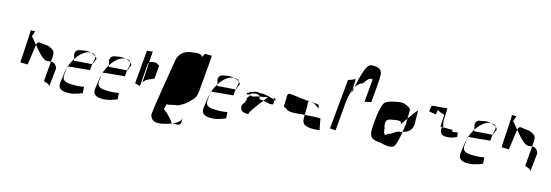

<svg xmlns="http://www.w3.org/2000/svg" viewBox="-53 -986 3994 1393"><g transform="rotate(10 1944.0 -289.0)"><path d="M114 -451C118 -451 78 -208 81 -208C83 -207 131 -205 134 -202C136 -199 160 -316 170 -353C149 -383 134 -408 129 -409C135 -417 145 -447 147 -448C150 -450 114 -451 114 -451ZM170 -353C201 -308 241 -252 269 -252C279 -252 290 -253 298 -253C306 -303 314 -329 287 -344C279 -351 270 -356 258 -362C231 -366 212 -370 200 -374C188 -378 179 -374 174 -364C173 -365 172 -360 170 -353ZM298 -253C289 -199 274 -110 273 -106C272 -102 316 -92 315 -75C315 -58 343 -210 343 -210C343 -210 335 -254 298 -253Z M391 -117C381 -70 411 -48 483 -50C509 -52 536 -58 566 -68C564 -70 567 -109 566 -114C530 -111 500 -112 475 -116C431 -120 402 -132 409 -172L419 -225C417 -218 414 -212 413 -206C411 -208 392 -114 391 -117ZM596 -286C602 -286 613 -324 619 -324C620 -332 617 -340 609 -347C612 -336 608 -319 598 -294ZM424 -240 588 -241 596 -286C592 -287 469 -288 463 -288C461 -288 460 -293 459 -299C445 -280 433 -260 424 -240ZM573 -367C588 -362 600 -355 609 -347C605 -360 594 -366 573 -367ZM454 -330C458 -329 458 -311 459 -299C488 -336 525 -366 561 -367H573C551 -374 526 -376 508 -372C476 -372 456 -366 454 -330ZM419 -225 424 -240H421Z M648 -117C638 -70 668 -48 740 -50C766 -52 793 -58 823 -68C821 -70 824 -109 823 -114C787 -111 757 -112 732 -116C688 -120 659 -132 666 -172L676 -225C674 -218 671 -212 670 -206C668 -208 649 -114 648 -117ZM853 -286C859 -286 870 -324 876 -324C877 -332 874 -340 866 -347C869 -336 865 -319 855 -294ZM681 -240 845 -241 853 -286C849 -287 726 -288 720 -288C718 -288 717 -293 716 -299C702 -280 690 -260 681 -240ZM830 -367C845 -362 857 -355 866 -347C862 -360 851 -366 830 -367ZM711 -330C715 -329 715 -311 716 -299C745 -336 782 -366 818 -367H830C808 -374 783 -376 765 -372C733 -372 713 -366 711 -330ZM676 -225 681 -240H678Z M927 -206C924 -200 965 -195 964 -188L991 -350C993 -359 995 -365 1000 -370C1007 -416 1013 -453 1013 -453L970 -450ZM1000 -370C992 -313 982 -242 976 -216C986 -236 1018 -252 1039 -254C1036 -256 1058 -259 1059 -262L1076 -358C1077 -365 1053 -372 1055 -376C1031 -380 1011 -380 1000 -370ZM973 -206C973 -206 975 -209 976 -216C974 -213 974 -210 973 -206Z M1083 6C1096 55 1135 60 1214 44C1223 42 1233 39 1243 36H1238C1223 5 1199 -26 1164 -57C1171 -72 1171 -62 1176 -93C1195 -90 1226 -100 1261 -100C1301 -114 1331 -133 1352 -155C1373 -167 1388 -192 1394 -227C1394 -228 1442 -495 1440 -497C1438 -499 1395 -501 1391 -502C1386 -504 1377 -480 1372 -476C1365 -494 1342 -501 1299 -497C1234 -497 1192 -466 1181 -404C1181 -404 1072 10 1083 6ZM1243 36C1280 37 1302 48 1308 12C1303 28 1311 -18 1308 -11C1301 14 1272 27 1243 36Z M1447 -117C1437 -70 1467 -48 1539 -50C1565 -52 1592 -58 1622 -68C1620 -70 1623 -109 1622 -114C1586 -111 1556 -112 1531 -116C1487 -120 1458 -132 1465 -172L1475 -225C1473 -218 1470 -212 1469 -206C1467 -208 1448 -114 1447 -117ZM1652 -286C1658 -286 1669 -324 1675 -324C1676 -332 1673 -340 1665 -347C1668 -336 1664 -319 1654 -294ZM1480 -240 1644 -241 1652 -286C1648 -287 1525 -288 1519 -288C1517 -288 1516 -293 1515 -299C1501 -280 1489 -260 1480 -240ZM1629 -367C1644 -362 1656 -355 1665 -347C1661 -360 1650 -366 1629 -367ZM1510 -330C1514 -329 1514 -311 1515 -299C1544 -336 1581 -366 1617 -367H1629C1607 -374 1582 -376 1564 -372C1532 -372 1512 -366 1510 -330ZM1475 -225 1480 -240H1477Z M1717 -184C1707 -143 1734 -126 1777 -126C1761 -126 1825 -198 1865 -241C1856 -244 1848 -245 1834 -247C1835 -255 1835 -261 1833 -266C1815 -264 1799 -261 1786 -257C1779 -259 1772 -260 1764 -262C1761 -266 1747 -234 1737 -234C1741 -233 1745 -233 1748 -233C1742 -226 1738 -217 1736 -207ZM1741 -277C1730 -266 1736 -263 1761 -268C1756 -274 1781 -278 1779 -280C1810 -284 1827 -279 1833 -266C1842 -267 1851 -268 1861 -268C1867 -270 1879 -271 1894 -271C1891 -268 1880 -257 1865 -241C1889 -234 1907 -229 1918 -225C1929 -228 1938 -221 1940 -233C1941 -231 1945 -253 1942 -250C1943 -253 1943 -257 1942 -259C1933 -264 1924 -268 1916 -272H1915C1896 -280 1854 -294 1835 -290C1816 -298 1797 -298 1777 -289C1761 -292 1746 -274 1741 -277ZM1920 -271C1931 -270 1939 -267 1942 -259C1945 -258 1947 -256 1950 -254C1950 -257 1950 -279 1944 -271ZM1950 -254Z M2026 -295C2029 -302 2017 -220 2020 -228C2021 -220 2026 -217 2036 -218C2050 -187 2110 -192 2160 -192H2178C2181 -221 2187 -265 2185 -264C2184 -280 2186 -291 2192 -295C2182 -297 2174 -298 2165 -300C2119 -306 2083 -319 2044 -323C2033 -324 2027 -313 2026 -295ZM2200 -294C2206 -292 2216 -289 2231 -285C2245 -274 2259 -264 2271 -254C2268 -260 2267 -284 2259 -284C2240 -287 2219 -291 2200 -294ZM2271 -254C2272 -253 2272 -253 2273 -253C2272 -253 2272 -254 2271 -254ZM2192 -295C2194 -295 2198 -294 2200 -294C2197 -295 2195 -295 2194 -296C2193 -296 2192 -295 2192 -295ZM2178 -192C2174 -159 2174 -137 2188 -123C2205 -105 2261 -97 2304 -102C2302 -105 2295 -187 2295 -187C2264 -190 2224 -192 2178 -192ZM2304 -102Z M2376 -128C2374 -124 2418 -122 2418 -120L2452 -314C2459 -356 2470 -398 2487 -431C2492 -466 2500 -519 2497 -514C2492 -505 2445 -498 2443 -493C2441 -488 2378 -132 2376 -128ZM2487 -431C2485 -412 2484 -402 2484 -402C2487 -410 2492 -428 2499 -451C2495 -445 2490 -438 2487 -431ZM2499 -451C2514 -472 2532 -486 2556 -492C2571 -511 2584 -524 2594 -531C2613 -535 2620 -534 2618 -524L2589 -360C2589 -362 2635 -365 2638 -368C2639 -371 2671 -552 2669 -554C2678 -610 2652 -630 2592 -630C2553 -632 2519 -520 2499 -451Z M2680 -202C2671 -153 2674 -122 2694 -107C2713 -96 2727 -92 2755 -89C2793 -74 2819 -68 2849 -76C2867 -81 2886 -142 2899 -193C2889 -191 2879 -190 2863 -190C2832 -176 2819 -162 2798 -162C2779 -146 2773 -147 2771 -162C2763 -142 2769 -212 2763 -204C2759 -234 2763 -256 2782 -262C2791 -267 2793 -266 2819 -268C2843 -269 2849 -272 2863 -268C2876 -265 2878 -259 2875 -243C2875 -243 2894 -268 2917 -295C2920 -322 2924 -356 2923 -356C2927 -378 2884 -392 2876 -398C2863 -403 2842 -404 2809 -400C2775 -396 2752 -390 2739 -382C2706 -365 2689 -254 2680 -202ZM2899 -193C2908 -195 2916 -198 2928 -201C2959 -212 2975 -240 2978 -281C2974 -282 2985 -364 2982 -362C2984 -374 2948 -332 2917 -295C2915 -276 2913 -260 2914 -261C2912 -252 2906 -224 2899 -193Z M3062 -374 3114 -360C3112 -348 3126 -411 3126 -396C3128 -382 3174 -372 3175 -366C3175 -365 3174 -359 3173 -352C3170 -335 3162 -280 3163 -279L3173 -278V-280C3173 -280 3172 -282 3173 -286C3174 -283 3176 -281 3177 -278L3184 -277L3177 -320C3182 -361 3191 -418 3189 -418H3075C3067 -389 3066 -394 3062 -374ZM3173 -278C3165 -222 3187 -210 3248 -213C3266 -216 3281 -221 3296 -226C3294 -228 3296 -259 3293 -259C3286 -258 3270 -257 3255 -256C3254 -262 3253 -268 3252 -271L3184 -277L3185 -268C3183 -271 3179 -274 3177 -278Z M3340 -117C3330 -70 3360 -48 3432 -50C3458 -52 3485 -58 3515 -68C3513 -70 3516 -109 3515 -114C3479 -111 3449 -112 3424 -116C3380 -120 3351 -132 3358 -172L3368 -225C3366 -218 3363 -212 3362 -206C3360 -208 3341 -114 3340 -117ZM3545 -286C3551 -286 3562 -324 3568 -324C3569 -332 3566 -340 3558 -347C3561 -336 3557 -319 3547 -294ZM3373 -240 3537 -241 3545 -286C3541 -287 3418 -288 3412 -288C3410 -288 3409 -293 3408 -299C3394 -280 3382 -260 3373 -240ZM3522 -367C3537 -362 3549 -355 3558 -347C3554 -360 3543 -366 3522 -367ZM3403 -330C3407 -329 3407 -311 3408 -299C3437 -336 3474 -366 3510 -367H3522C3500 -374 3475 -376 3457 -372C3425 -372 3405 -366 3403 -330ZM3368 -225 3373 -240H3370Z M3659 -451C3663 -451 3623 -208 3626 -208C3628 -207 3676 -205 3679 -202C3681 -199 3705 -316 3715 -353C3694 -383 3679 -408 3674 -409C3680 -417 3690 -447 3692 -448C3695 -450 3659 -451 3659 -451ZM3715 -353C3746 -308 3786 -252 3814 -252C3824 -252 3835 -253 3843 -253C3851 -303 3859 -329 3832 -344C3824 -351 3815 -356 3803 -362C3776 -366 3757 -370 3745 -374C3733 -378 3724 -374 3719 -364C3718 -365 3717 -360 3715 -353ZM3843 -253C3834 -199 3819 -110 3818 -106C3817 -102 3861 -92 3860 -75C3860 -58 3888 -210 3888 -210C3888 -210 3880 -254 3843 -253Z"/></g></svg>

Font: Arrow
Style: Ita
Weight: 400
Version: Version 0.23